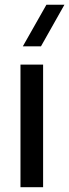

<svg xmlns="http://www.w3.org/2000/svg" viewBox="-20 -776 287 796"><path d="M74.7 -584 172.4 -756.3H247.1L149.9 -584ZM64.9 0V-508.3H158.7V0Z"/></svg>

Font: Basically A Sans Serif Medium
Style: Regular
Weight: 500
Designer: Hyung-Suk Kim
Foundry: Mental Design
Version: 1.000